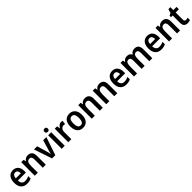

<svg xmlns="http://www.w3.org/2000/svg" viewBox="707 -3094 5446 5446"><g transform="rotate(-45 3430.0 -371.0)"><path d="M274 -552Q376 -552 432.5 -486.5Q489 -421 489 -307V-242H168Q170 -166 204.5 -126Q239 -86 305 -86Q349 -86 386 -95.5Q423 -105 463 -125V-27Q426 -8 386 1Q346 10 292 10Q177 10 111.5 -62Q46 -134 46 -268Q46 -406 107 -479Q168 -552 274 -552ZM275 -460Q230 -460 202.5 -427Q175 -394 170 -328H373Q373 -386 349 -423Q325 -460 275 -460Z M871 -553Q954 -553 999.5 -505Q1045 -457 1045 -357V0H924V-329Q924 -390 903.5 -420.5Q883 -451 838 -451Q774 -451 749.5 -405Q725 -359 725 -266V0H603V-543H698L714 -470H720Q743 -511 782.5 -532Q822 -553 871 -553Z M1297 0 1114 -543H1241L1333 -230Q1340 -205 1348 -173.5Q1356 -142 1359 -116H1363Q1366 -138 1374 -168Q1382 -198 1389 -225L1484 -543H1611L1427 0Z M1745 -752Q1774 -752 1793 -736.5Q1812 -721 1812 -685Q1812 -650 1793 -634Q1774 -618 1745 -618Q1715 -618 1696 -634Q1677 -650 1677 -685Q1677 -721 1696 -736.5Q1715 -752 1745 -752ZM1805 -543V0H1683V-543Z M2205 -553Q2235 -553 2261 -546L2248 -428Q2237 -431 2223.5 -433Q2210 -435 2193 -435Q2144 -435 2106 -395Q2068 -355 2069 -280V0H1947V-543H2041L2058 -450H2064Q2085 -492 2121.5 -522.5Q2158 -553 2205 -553Z M2773 -272Q2773 -143 2712 -66.5Q2651 10 2536 10Q2464 10 2411 -24.5Q2358 -59 2329.5 -122.5Q2301 -186 2301 -272Q2301 -404 2362.5 -478.5Q2424 -553 2538 -553Q2608 -553 2661 -520.5Q2714 -488 2743.5 -425.5Q2773 -363 2773 -272ZM2425 -272Q2425 -184 2451.5 -136Q2478 -88 2537 -88Q2596 -88 2622.5 -136Q2649 -184 2649 -272Q2649 -361 2622.5 -408Q2596 -455 2537 -455Q2478 -455 2451.5 -408Q2425 -361 2425 -272Z M3158 -553Q3241 -553 3286.5 -505Q3332 -457 3332 -357V0H3211V-329Q3211 -390 3190.5 -420.5Q3170 -451 3125 -451Q3061 -451 3036.5 -405Q3012 -359 3012 -266V0H2890V-543H2985L3001 -470H3007Q3030 -511 3069.5 -532Q3109 -553 3158 -553Z M3739 -553Q3822 -553 3867.5 -505Q3913 -457 3913 -357V0H3792V-329Q3792 -390 3771.5 -420.5Q3751 -451 3706 -451Q3642 -451 3617.5 -405Q3593 -359 3593 -266V0H3471V-543H3566L3582 -470H3588Q3611 -511 3650.5 -532Q3690 -553 3739 -553Z M4255 -552Q4357 -552 4413.5 -486.5Q4470 -421 4470 -307V-242H4149Q4151 -166 4185.5 -126Q4220 -86 4286 -86Q4330 -86 4367 -95.5Q4404 -105 4444 -125V-27Q4407 -8 4367 1Q4327 10 4273 10Q4158 10 4092.5 -62Q4027 -134 4027 -268Q4027 -406 4088 -479Q4149 -552 4255 -552ZM4256 -460Q4211 -460 4183.5 -427Q4156 -394 4151 -328H4354Q4354 -386 4330 -423Q4306 -460 4256 -460Z M5150 -553Q5234 -553 5275.5 -505.5Q5317 -458 5317 -356V0H5196V-329Q5196 -393 5176 -422Q5156 -451 5116 -451Q5058 -451 5034.5 -408Q5011 -365 5011 -282V0H4890V-330Q4890 -392 4870.5 -421.5Q4851 -451 4810 -451Q4749 -451 4727.5 -403Q4706 -355 4706 -266V0H4584V-543H4679L4695 -472H4701Q4722 -511 4760 -532Q4798 -553 4848 -553Q4904 -553 4940 -531Q4976 -509 4993 -469H5000Q5023 -511 5062 -532Q5101 -553 5150 -553Z M5660 -552Q5762 -552 5818.5 -486.5Q5875 -421 5875 -307V-242H5554Q5556 -166 5590.5 -126Q5625 -86 5691 -86Q5735 -86 5772 -95.5Q5809 -105 5849 -125V-27Q5812 -8 5772 1Q5732 10 5678 10Q5563 10 5497.5 -62Q5432 -134 5432 -268Q5432 -406 5493 -479Q5554 -552 5660 -552ZM5661 -460Q5616 -460 5588.5 -427Q5561 -394 5556 -328H5759Q5759 -386 5735 -423Q5711 -460 5661 -460Z M6257 -553Q6340 -553 6385.5 -505Q6431 -457 6431 -357V0H6310V-329Q6310 -390 6289.5 -420.5Q6269 -451 6224 -451Q6160 -451 6135.5 -405Q6111 -359 6111 -266V0H5989V-543H6084L6100 -470H6106Q6129 -511 6168.5 -532Q6208 -553 6257 -553Z M6765 -90Q6784 -90 6803 -94Q6822 -98 6838 -104V-12Q6817 -2 6790.5 4Q6764 10 6731 10Q6664 10 6623 -27.5Q6582 -65 6582 -161V-448H6516V-505L6589 -544L6625 -661H6703V-543H6832V-448H6703V-167Q6703 -90 6765 -90Z"/></g></svg>

Font: Noto Sans Georgian SemiCondensed SemiBold
Style: Regular
Weight: 600
Width: 4
Designer: Monotype Design Team, Akaki Razmadze
Foundry: Google LLC
Version: Version 2.005; ttfautohint (v1.8.4.7-5d5b)